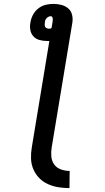

<svg xmlns="http://www.w3.org/2000/svg" viewBox="-20 -755 540 984"><path d="M336 209Q307 209 279 204.5Q251 200 225.5 188.5Q200 177 181 157.5Q162 138 151 112.5Q140 87 139 58Q138 29 143 0L233 -545H221Q201 -545 182.5 -550Q164 -555 151.5 -568.5Q139 -582 135.5 -601Q132 -620 136 -640Q139 -660 149 -679Q159 -698 176 -711.5Q193 -725 213 -730Q233 -735 253 -735Q274 -735 294 -730Q314 -725 329 -712.5Q344 -700 349 -680.5Q354 -661 351 -640L245 0Q241 23 243 46.5Q245 70 257.5 87.5Q270 105 291.5 113Q313 121 337 121ZM231 -608Q234 -608 237.5 -608.5Q241 -609 244 -611L249 -640Q249 -645 250 -649.5Q251 -654 250.5 -659Q250 -664 247.5 -668Q245 -672 240 -672Q234 -672 228.5 -669Q223 -666 218.5 -661.5Q214 -657 212 -651Q210 -645 210 -640Q209 -634 209 -628Q209 -622 211.5 -617.5Q214 -613 219.5 -610.5Q225 -608 231 -608Z"/></svg>

Font: Iosevka Curly Slab Semibold
Style: Italic
Weight: 600
Italic angle: -9°
Monospace: yes
Designer: Belleve Invis
Foundry: Belleve Invis
Version: Version 22.1.2; ttfautohint (v1.8.4)